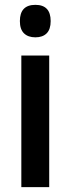

<svg xmlns="http://www.w3.org/2000/svg" viewBox="-20 -772 291 792"><path d="M126 -752Q189 -752 189 -685Q189 -651 172.5 -634.5Q156 -618 126 -618Q96 -618 79 -634.5Q62 -651 62 -685Q62 -752 126 -752ZM183 -543V0H68V-543Z"/></svg>

Font: Noto Sans Kannada Condensed SemiBold
Style: Regular
Weight: 600
Width: 3
Designer: Jelle Bosma - Monotype Design Team
Foundry: Monotype Imaging Inc.
Version: Version 2.005; ttfautohint (v1.8.4.7-5d5b)